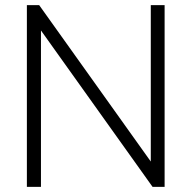

<svg xmlns="http://www.w3.org/2000/svg" viewBox="-20 -730 749 750"><path d="M569 -710H623V0H576L140 -611V0H85V-710H133L569 -99Z"/></svg>

Font: Livvic Light
Style: Regular
Weight: 300
Designer: Jacques Le Bailly, Baron von Fonthausen
Version: Version 1.001; ttfautohint (v1.8.2)